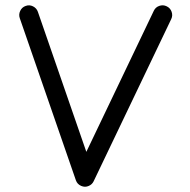

<svg xmlns="http://www.w3.org/2000/svg" viewBox="-20 -700 728 735"><path d="M78.1 -677.2Q92.3 -682.6 106.2 -675.8Q120.1 -668.9 125 -654.8L310.5 -118.7L568.8 -658.7Q575.2 -672.4 589.8 -677.5Q604.5 -682.6 618.2 -675.8Q631.8 -669.4 637 -654.8Q642.1 -640.1 635.3 -626.5L338.4 -5.9Q332.5 6.3 319.8 11.7Q305.7 18.1 290.8 11.7Q275.9 5.4 270.5 -9.8L55.7 -630.4Q50.8 -644.5 57.4 -658.4Q64 -672.4 78.1 -677.2Z"/></svg>

Font: Mikhak-DS1-FD Regular
Style: Regular
Weight: 400
Designer: Amin Abedi
Version: Version 3.2